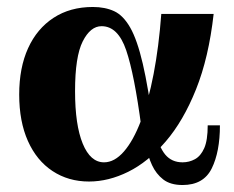

<svg xmlns="http://www.w3.org/2000/svg" viewBox="-20 -520 671 550"><path d="M235 0Q176 0 130.5 -30Q85 -60 60 -116Q35 -172 35 -249Q35 -326 60.5 -382Q86 -438 133.5 -469Q181 -500 246 -500Q281 -500 307 -488Q333 -476 353 -441Q373 -406 389 -337.5Q405 -269 420 -155H385Q365 -307 341.5 -376Q318 -445 271 -445Q239 -445 217 -401.5Q195 -358 195 -259Q195 -162 217 -108.5Q239 -55 278 -55Q308 -55 335 -86Q362 -117 383.5 -173.5Q405 -230 420 -308Q435 -386 442 -480H592Q578 -355 541.5 -264Q505 -173 454.5 -114.5Q404 -56 347.5 -28Q291 0 235 0ZM503 10Q468 10 447.5 -6Q427 -22 415.5 -47Q404 -72 398 -101Q392 -130 385 -155H420Q435 -99 453.5 -77Q472 -55 503 -55Q522 -55 538.5 -64Q555 -73 565 -95.5Q575 -118 575 -161H610Q610 -85 586.5 -37.5Q563 10 503 10Z"/></svg>

Font: Brygada 1918
Style: Regular
Weight: 400
Designer: Mateusz Machalski | Borys Kosmynka | Przemek Hoffer
Foundry: NIEPODLEGLA 2018
Version: Version 3.006